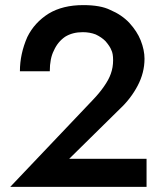

<svg xmlns="http://www.w3.org/2000/svg" viewBox="-20 -732 644 752"><path d="M344 -341 20 0H554V-110H251L449 -305Q492 -345 519 -396Q546 -447 546 -502Q546 -536 531 -574Q517 -609 487 -642Q457 -674 412 -693Q374 -712 306 -712Q226 -712 171 -679Q115 -644 87 -587Q58 -521 58 -453H175Q175 -503 191 -534Q206 -568 235 -588Q264 -606 304 -606Q332 -606 355 -597Q378 -586 393 -571Q411 -550 416 -536Q423 -523 423 -496Q423 -468 414 -443Q406 -420 387 -393Q369 -367 344 -341Z"/></svg>

Font: NM-font
Style: Medium
Weight: 500
Designer: ""
Foundry: ""
Version: ""